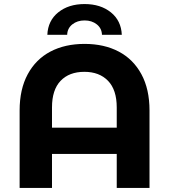

<svg xmlns="http://www.w3.org/2000/svg" viewBox="-20 -929 836 949"><path d="M719 -383V0H557V-168H237V0H77V-383Q77 -488 117 -562Q157 -636 229 -674Q301 -712 398 -712Q495 -712 567 -674Q639 -636 679 -562Q719 -488 719 -383ZM557 -298V-398Q557 -485 514 -529.5Q471 -574 397 -574Q322 -574 279.5 -529.5Q237 -485 237 -398V-298ZM398 -909Q477 -909 528 -868Q579 -827 582 -757H484Q483 -789 458.5 -808.5Q434 -828 398 -828Q362 -828 337.5 -808.5Q313 -789 312 -757H214Q217 -827 268 -868Q319 -909 398 -909Z"/></svg>

Font: mBank
Style: Bold
Weight: 700
Designer: Julieta Ulanovsky
Foundry: Julieta Ulanovsky
Version: Version 7.200